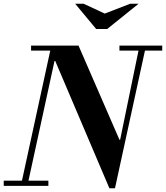

<svg xmlns="http://www.w3.org/2000/svg" viewBox="-30 -999 892 1032"><path d="M558 13 267 -671H263L273 -754H392L612 -248H616L578 13ZM-10 0V-28H230V0ZM82 0 246 -754H281L117 0ZM137 -727V-754H392V-727ZM562 13 720 -754H755L588 13ZM612 -727V-754H842V-727ZM487 -843 374 -979H419L533 -926L670 -979H715L546 -843Z"/></svg>

Font: Libre Bodoni Medium
Style: Italic
Weight: 500
Italic angle: -13°
Designer: Pablo Impallari, Rodrigo Fuenzalida
Foundry: Impallari Type
Version: Version 2.005;gftools[0.9.23]